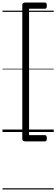

<svg xmlns="http://www.w3.org/2000/svg" viewBox="-20 -1054 449 1533"><path d="M354 -1009Q354 -995 350 -989.5Q346 -984 338 -984H212V25H338Q346 25 350 30.5Q354 36 354 50Q354 64 350 69.5Q346 75 338 75H186Q158 75 158 56V-1015Q158 -1034 186 -1034H338Q346 -1034 350 -1028.5Q354 -1023 354 -1009ZM0 449H409V459H0ZM0 -20H409V0H0ZM0 -505H409V-500H0ZM0 -969H409V-959H0Z"/></svg>

Font: Playwrite IT Trad Guides
Style: Regular
Weight: 400
Designer: Veronika Burian, José Scaglione
Foundry: TypeTogether
Version: Version 1.003